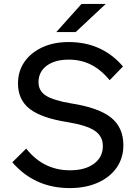

<svg xmlns="http://www.w3.org/2000/svg" viewBox="-20 -946 706 982"><path d="M43 -116 114 -186Q202 -75 338 -75Q415 -75 460.5 -108.5Q506 -142 506 -199Q506 -249 465 -277Q424 -305 328 -321Q192 -342 132 -389Q72 -436 72 -519Q72 -582 105 -629.5Q138 -677 196.5 -704Q255 -731 331 -731Q502 -731 609 -606L541 -536Q497 -589 446 -615Q395 -641 331 -641Q261 -641 219 -610Q177 -579 177 -525Q177 -481 215.5 -456.5Q254 -432 345 -417Q485 -395 548 -344.5Q611 -294 611 -203Q611 -138 576.5 -88.5Q542 -39 480 -11.5Q418 16 337 16Q157 16 43 -116ZM521 -926 367 -782H268L397 -926Z"/></svg>

Font: Wix Madefor Text Medium
Style: Regular
Weight: 500
Designer: Dalton Maag Ltd
Foundry: Dalton Maag Ltd
Version: Version 3.100